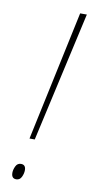

<svg xmlns="http://www.w3.org/2000/svg" viewBox="-84 -750 381 791"><g transform="rotate(10 106.5 -354.5)"><path d="M69 -170H91L213 -714H185ZM44 5Q59 5 66 -9.5Q73 -24 73 -38Q73 -61 53 -61Q38 -61 31 -46.5Q24 -32 24 -19Q24 5 44 5Z"/></g></svg>

Font: Noto Sans UI SemiCondensed Thin
Style: Italic
Weight: 250
Width: 4
Italic angle: -12°
Designer: Monotype Design Team
Foundry: Monotype Imaging Inc.
Version: Version 1.901